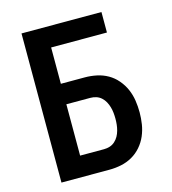

<svg xmlns="http://www.w3.org/2000/svg" viewBox="-109 -825 819 914"><g transform="rotate(-15 300.0 -367.5)"><path d="M81 0V-735H475V-634H200V-455H318Q347 -455 376 -449Q405 -443 430.5 -428.5Q456 -414 475.5 -391Q495 -368 506.5 -341.5Q518 -315 522.5 -286Q527 -257 527 -227Q527 -198 522.5 -169Q518 -140 506.5 -113Q495 -86 475.5 -63.5Q456 -41 430.5 -26.5Q405 -12 376 -6Q347 0 318 0ZM200 -101H318Q333 -101 347 -105.5Q361 -110 372 -120Q383 -130 390 -142.5Q397 -155 401 -169.5Q405 -184 406.5 -198.5Q408 -213 408 -227Q408 -242 406.5 -256.5Q405 -271 401 -285Q397 -299 390 -312Q383 -325 372 -335Q361 -345 347 -349.5Q333 -354 318 -354H200Z"/></g></svg>

Font: Iosevka Custom Extended
Style: Bold
Weight: 700
Width: 7
Monospace: yes
Designer: Belleve Invis
Foundry: Belleve Invis
Version: Version 11.2.4; ttfautohint (v1.8.4)